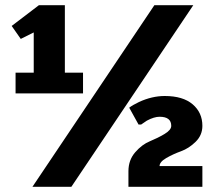

<svg xmlns="http://www.w3.org/2000/svg" viewBox="-20 -720 845 740"><path d="M40 -360V-440H110V-595L60 -570L25 -620L130 -700H230V-440H300V-360ZM105 0 575 -700H725L255 0ZM475 0V-60Q475 -103 501 -133Q527 -163 557.5 -175.5Q588 -188 614 -203.5Q640 -219 640 -235Q640 -270 595 -270Q574 -270 546 -255L524 -240H514L478 -305Q491 -315 516 -327Q566 -350 615 -350Q685 -350 722.5 -318Q760 -286 760 -235Q760 -199 734 -173.5Q708 -148 677.5 -137Q647 -126 621 -111Q595 -96 595 -80H760V0Z"/></svg>

Font: Scada
Style: Bold
Weight: 700
Designer: Jovanny Lemonad
Foundry: Jovanny Lemonad
Version: Version 4.100;PS 004.100;hotconv 1.0.88;makeotf.lib2.5.64775